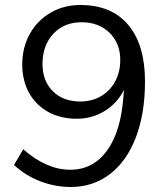

<svg xmlns="http://www.w3.org/2000/svg" viewBox="-20 -740 640 768"><path d="M560 -414Q560 -286 523.5 -190.5Q487 -95 419.5 -43.5Q352 8 263 8Q201 8 142 -14.5Q83 -37 36 -80L73 -143Q166 -61 261 -61Q352 -61 408 -137.5Q464 -214 474 -357L476 -381Q450 -328 399.5 -296.5Q349 -265 287 -265Q222 -265 172.5 -292.5Q123 -320 96 -369Q69 -418 69 -482Q69 -550 99 -604Q129 -658 182 -689Q235 -720 302 -720Q426 -720 493 -640.5Q560 -561 560 -414ZM461 -500Q461 -567 418 -609Q375 -651 306 -651Q236 -651 193 -604.5Q150 -558 150 -484Q150 -416 191.5 -375Q233 -334 301 -334Q347 -334 383.5 -355Q420 -376 440.5 -414Q461 -452 461 -500Z"/></svg>

Font: Muli
Style: Italic
Weight: 400
Italic angle: -4.541°
Designer: Vernon Adams
Foundry: Vernon Adams
Version: Version 2.001